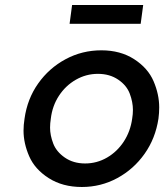

<svg xmlns="http://www.w3.org/2000/svg" viewBox="-20 -737 656 767"><path d="M307 10Q230 10 174.5 -25.5Q119 -61 96.5 -113Q74 -165 74 -215Q74 -238 78 -263Q89 -342 132.5 -403.5Q176 -465 242 -500.5Q308 -536 385 -536Q461 -536 516 -500.5Q571 -465 593.5 -412.5Q616 -360 616 -308Q616 -286 613 -263Q601 -184 557.5 -122.5Q514 -61 448.5 -25.5Q383 10 307 10ZM320 -84Q367 -84 407.5 -107.5Q448 -131 474.5 -171.5Q501 -212 508 -263Q511 -281 511 -298Q511 -329 498.5 -362.5Q486 -396 452 -419Q418 -442 371 -442Q324 -442 283 -418.5Q242 -395 215.5 -354.5Q189 -314 183 -263Q180 -244 180 -227Q180 -197 192.5 -164Q205 -131 239 -107.5Q273 -84 320 -84ZM258 -642 268 -717H552L542 -642Z"/></svg>

Font: Lexend
Style: Italic
Weight: 400
Italic angle: -8.13011°
Designer: Bonnie Shaver-Troup, Thomas Jockin
Foundry: Lexend
Version: Version 1.007